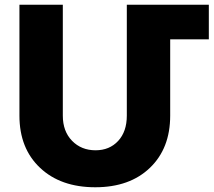

<svg xmlns="http://www.w3.org/2000/svg" viewBox="-20 -777 901 810"><path d="M861 -757V-611H698V-289Q698 -151 612.5 -69Q527 13 382 13Q236 13 149 -69Q62 -151 62 -289V-757H245V-289Q245 -223 284 -183Q323 -143 383 -143Q442 -143 478.5 -182.5Q515 -222 515 -289V-757Z"/></svg>

Font: Montserrat arm
Style: Bold
Weight: 700
Designer: Julieta Ulanovsky
Foundry: Julieta Ulanovsky
Version: Version 6.000;PS 006.000;hotconv 1.0.88;makeotf.lib2.5.64775